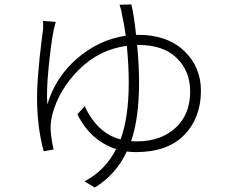

<svg xmlns="http://www.w3.org/2000/svg" viewBox="-20 -802 1040 873"><path d="M609.4 -597.7H603.5Q612.3 -502.9 612.3 -427.7Q612.3 -265.6 576.2 -160.2Q585 -159.2 601.6 -159.2Q710.9 -159.2 777.8 -220.2Q844.7 -281.2 844.7 -386.7Q844.7 -478.5 783.7 -538.1Q722.7 -597.7 609.4 -597.7ZM598.6 -643.6H608.4Q740.2 -643.6 816.9 -570.8Q893.6 -498 893.6 -389.6Q893.6 -266.6 817.9 -188.5Q742.2 -110.4 597.7 -110.4Q577.1 -110.4 556.6 -113.3Q507.8 -8.8 411.1 50.8L364.3 22.5Q459 -27.3 507.8 -124Q390.6 -163.1 332 -282.2L365.2 -319.3Q421.9 -196.3 528.3 -168Q565.4 -269.5 565.4 -426.8Q565.4 -505.9 556.6 -593.8Q429.7 -576.2 338.9 -485.4Q248 -394.5 217.8 -281.2Q209 -243.2 210 -211.9Q213.9 -165 223.6 -122.1L178.7 -114.3Q148.4 -225.6 148.4 -359.4Q148.4 -398.4 152.3 -449.7Q156.2 -501 159.7 -535.2Q163.1 -569.3 168.9 -615.7Q174.8 -662.1 175.8 -668Q176.8 -690.4 175.8 -707L233.4 -702.1Q232.4 -698.2 229 -685.1Q225.6 -671.9 223.6 -663.1Q210.9 -597.7 200.7 -491.2Q190.4 -384.8 195.3 -327.1Q232.4 -451.2 330.6 -536.1Q428.7 -621.1 551.8 -639.6Q545.9 -684.6 537.1 -724.6Q532.2 -755.9 523.4 -780.3L577.1 -782.2Q589.8 -730.5 598.6 -643.6Z"/></svg>

Font: Gen Shin Gothic Monospace Light
Style: Regular
Weight: 300
Designer: [Source Han Sans]
Ryoko NISHIZUKA  (kana & ideographs); Paul D. Hunt (Latin, Greek & Cyrillic); Wenlong ZHANG  (bopomofo
Version: Version 1.002.20150607